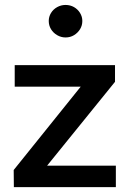

<svg xmlns="http://www.w3.org/2000/svg" viewBox="-20 -772 528 792"><path d="M37.2 0 36.5 -70.7 313 -414.6H40.7V-503.2H454.4V-434.5L174.3 -88.6H457.9V0ZM250.4 -617.5Q232 -617.5 215.9 -626.9Q199.8 -636.2 190.4 -651.6Q181.1 -666.9 181.1 -685.5Q181.1 -703.3 190.4 -718.5Q199.8 -733.8 215.9 -742.7Q232 -751.6 250.4 -751.6Q269.7 -751.6 285.3 -742.7Q300.8 -733.8 310.2 -718.5Q319.6 -703.2 319.6 -685.4Q319.6 -666.8 310.2 -651.5Q300.8 -636.3 285.3 -626.9Q269.7 -617.5 250.4 -617.5Z"/></svg>

Font: REM Medium
Style: Regular
Weight: 500
Designer: Octavio Pardo
Foundry: Ashler Design
Version: Version 1.005;gftools[0.9.28]